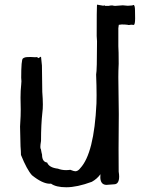

<svg xmlns="http://www.w3.org/2000/svg" viewBox="-20 -789 608 827"><path d="M491.7 -682.1Q491.2 -675.3 489.7 -667.5V-589.8Q491.2 -570.8 491.2 -514.2Q489.7 -485.4 489.7 -456.1L491.7 -297.9L490.7 -146.5L491.2 -49.8Q493.2 -37.1 493.2 -28.8Q493.2 4.9 470.7 4.9L439 7.3Q414.1 7.3 412.1 -22.5L412.6 -38.6Q398.4 -18.6 375.5 -5.9Q312 17.6 265.6 17.6Q221.2 17.6 199.7 2L194.8 2.4Q163.1 2.4 117.7 -34.2Q96.2 -57.6 70.3 -121.6Q70.3 -136.7 68.4 -158.7L66.4 -244.1Q66.4 -251 68.8 -289.1L69.3 -316.9L68.4 -368.2Q68.4 -398.9 71.3 -424.3Q72.3 -431.6 72.3 -439Q72.3 -446.8 71.3 -454.1Q71.3 -531.7 78.6 -537.1Q85.9 -542.5 95.7 -543Q105.5 -543.5 111.8 -543.5Q118.2 -543.5 121.8 -543Q125.5 -542.5 130.4 -542.5Q135.3 -542.5 138.7 -543Q141.1 -543 145 -538.6Q148.4 -540 151.1 -542Q153.8 -543.9 156.7 -544.9Q160.6 -511.7 160.6 -506.8L162.1 -393.1Q164.6 -361.3 164.6 -338.9Q164.6 -318.8 162.6 -305.2Q156.7 -252.4 156.7 -182.1Q153.8 -165 153.8 -156.2Q153.8 -148.4 156.2 -146.5Q158.7 -131.3 161.1 -123Q161.1 -91.8 183.1 -88.9Q191.4 -66.9 229.5 -62.5Q245.6 -56.2 264.6 -56.2Q273.4 -56.2 282.7 -57.6Q298.8 -51.3 304.2 -51.3Q315.9 -51.3 325.7 -64.5Q385.3 -128.4 395.5 -343.8Q396 -360.4 396 -379.4Q396 -418.5 394 -467.8Q397.9 -484.9 397.9 -610.8Q397.9 -621.1 396.5 -633.8Q396.5 -754.9 397.5 -761.2Q397.9 -765.1 397.9 -769L425.8 -764.2Q427.2 -766.1 428.7 -766.1Q430.2 -766.1 432.6 -763.7H448.7Q452.6 -765.6 464.4 -765.6Q470.2 -763.7 476.1 -763.7L508.8 -766.1L530.3 -764.2L550.3 -765.6Q552.7 -767.6 554.7 -767.6Q561.5 -767.6 561.5 -743.7L562 -710Q562 -683.6 556.2 -681.6L545.4 -682.6Q541 -682.6 535.6 -681.2Q531.7 -681.2 530.3 -682.1Q519.5 -683.6 504.4 -683.6Z"/></svg>

Font: Kurland
Style: Regular
Weight: 400
Designer: GGBot
Version: 0.22